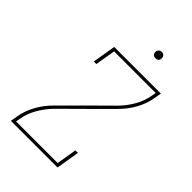

<svg xmlns="http://www.w3.org/2000/svg" viewBox="-263 -1019 1126 1126"><g transform="rotate(45 300.0 -456.0)"><path d="M50 0 58 -46Q67 -100 95.5 -151Q124 -202 166 -243L297 -374L429 -505Q468 -544 495 -591.5Q522 -639 530 -689L535 -716H190L169 -590H148L172 -735H559L551 -689Q542 -635 513.5 -584Q485 -533 443 -492L312 -361L180 -230Q142 -191 114.5 -143.5Q87 -96 79 -46L74 -19H419L440 -145H461L437 0ZM390 -859Q384 -859 378 -861Q372 -863 368.5 -868Q365 -873 364 -879Q363 -885 364 -891Q365 -896 367.5 -900Q370 -904 373.5 -906.5Q377 -909 381.5 -910.5Q386 -912 390 -912Q397 -912 402.5 -909.5Q408 -907 411.5 -902Q415 -897 416 -891Q417 -885 416 -879Q416 -874 413.5 -870Q411 -866 407 -863.5Q403 -861 399 -860Q395 -859 390 -859Z"/></g></svg>

Font: Iosevka Curly Slab ThEx
Style: Italic
Weight: 100
Width: 7
Italic angle: -9°
Monospace: yes
Designer: Belleve Invis
Foundry: Belleve Invis
Version: Version 11.1.0; ttfautohint (v1.8.3)